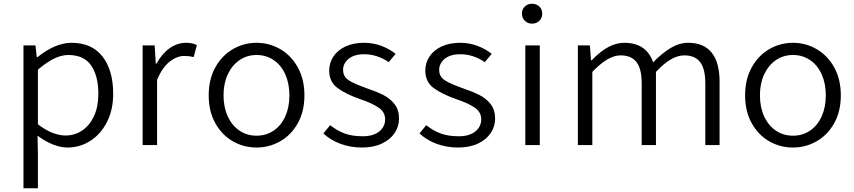

<svg xmlns="http://www.w3.org/2000/svg" viewBox="-20 -773 4550 1023"><path d="M105 -531H169L176 -468H179Q275 -545 361 -545Q469 -545 526 -472Q583 -399 583 -273Q583 -187 549.5 -122Q516 -57 460.5 -22Q405 13 340 13Q266 13 180 -50L182 45V230H105ZM504 -272Q504 -369 465.5 -424.5Q427 -480 344 -480Q307 -480 267.5 -460.5Q228 -441 182 -402V-111Q220 -81 258 -66Q296 -51 329 -51Q379 -51 419 -78.5Q459 -106 481.5 -156Q504 -206 504 -272Z M740 -531H804L810 -434H814Q842 -486 883 -515.5Q924 -545 972 -545Q1005 -545 1029 -533L1012 -469Q988 -475 962 -475Q923 -475 884 -444.5Q845 -414 817 -348V0H740Z M1092 -265Q1092 -350 1127 -413.5Q1162 -477 1220.5 -511Q1279 -545 1347 -545Q1415 -545 1473.5 -511Q1532 -477 1567 -413.5Q1602 -350 1602 -265Q1602 -180 1567 -117Q1532 -54 1473.5 -20.5Q1415 13 1347 13Q1278 13 1220 -20.5Q1162 -54 1127 -117Q1092 -180 1092 -265ZM1522 -265Q1522 -328 1500 -377Q1478 -426 1438 -453Q1398 -480 1347 -480Q1296 -480 1256 -452.5Q1216 -425 1193.5 -376.5Q1171 -328 1171 -265Q1171 -202 1193.5 -153Q1216 -104 1256 -77Q1296 -50 1347 -50Q1398 -50 1438 -77Q1478 -104 1500 -153Q1522 -202 1522 -265Z M1703 -62 1739 -106Q1777 -76 1817 -61.5Q1857 -47 1912 -47Q1969 -47 2000.5 -72.5Q2032 -98 2032 -137Q2032 -176 1997.5 -199.5Q1963 -223 1901 -244Q1823 -271 1778.5 -304Q1734 -337 1734 -397Q1734 -438 1756.5 -472Q1779 -506 1821 -525.5Q1863 -545 1920 -545Q1968 -545 2011 -529Q2054 -513 2088 -486L2051 -442Q1989 -484 1921 -484Q1867 -484 1837.5 -459.5Q1808 -435 1808 -401Q1808 -365 1837 -346Q1866 -327 1928 -305Q1986 -285 2022 -267Q2058 -249 2082 -218.5Q2106 -188 2106 -141Q2106 -99 2082.5 -64Q2059 -29 2014.5 -8Q1970 13 1909 13Q1847 13 1793.5 -7Q1740 -27 1703 -62Z M2215 -62 2251 -106Q2289 -76 2329 -61.5Q2369 -47 2424 -47Q2481 -47 2512.5 -72.5Q2544 -98 2544 -137Q2544 -176 2509.5 -199.5Q2475 -223 2413 -244Q2335 -271 2290.5 -304Q2246 -337 2246 -397Q2246 -438 2268.5 -472Q2291 -506 2333 -525.5Q2375 -545 2432 -545Q2480 -545 2523 -529Q2566 -513 2600 -486L2563 -442Q2501 -484 2433 -484Q2379 -484 2349.5 -459.5Q2320 -435 2320 -401Q2320 -365 2349 -346Q2378 -327 2440 -305Q2498 -285 2534 -267Q2570 -249 2594 -218.5Q2618 -188 2618 -141Q2618 -99 2594.5 -64Q2571 -29 2526.5 -8Q2482 13 2421 13Q2359 13 2305.5 -7Q2252 -27 2215 -62Z M2779 -531H2856V0H2779ZM2761 -701Q2761 -724 2776.5 -738.5Q2792 -753 2815 -753Q2838 -753 2853.5 -738.5Q2869 -724 2869 -701Q2869 -677 2853.5 -662Q2838 -647 2815 -647Q2792 -647 2776.5 -662Q2761 -677 2761 -701Z M3059 -531H3123L3129 -452H3133Q3221 -545 3306 -545Q3424 -545 3460 -441Q3509 -491 3554.5 -518Q3600 -545 3647 -545Q3730 -545 3772 -492.5Q3814 -440 3814 -338V0H3738V-329Q3738 -406 3710.5 -442Q3683 -478 3626 -478Q3591 -478 3554 -456.5Q3517 -435 3475 -390V0H3399V-329Q3399 -406 3371.5 -442Q3344 -478 3286 -478Q3220 -478 3136 -390V0H3059Z M3950 -265Q3950 -350 3985 -413.5Q4020 -477 4078.5 -511Q4137 -545 4205 -545Q4273 -545 4331.5 -511Q4390 -477 4425 -413.5Q4460 -350 4460 -265Q4460 -180 4425 -117Q4390 -54 4331.5 -20.5Q4273 13 4205 13Q4136 13 4078 -20.5Q4020 -54 3985 -117Q3950 -180 3950 -265ZM4380 -265Q4380 -328 4358 -377Q4336 -426 4296 -453Q4256 -480 4205 -480Q4154 -480 4114 -452.5Q4074 -425 4051.5 -376.5Q4029 -328 4029 -265Q4029 -202 4051.5 -153Q4074 -104 4114 -77Q4154 -50 4205 -50Q4256 -50 4296 -77Q4336 -104 4358 -153Q4380 -202 4380 -265Z"/></svg>

Font: Nebula Sans Book
Style: Regular
Weight: 400
Designer: Paul D. Hunt for Adobe (as Source Sans)
Foundry: Nebula Entertainment & Broadcasting LLC
Version: Version 1.010